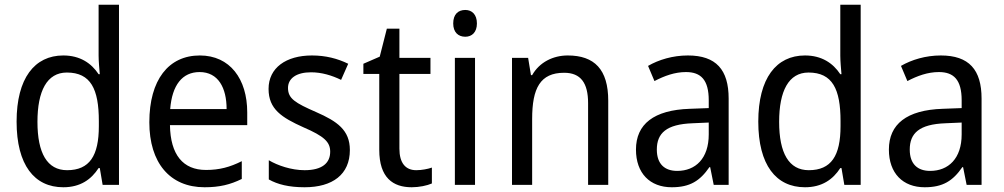

<svg xmlns="http://www.w3.org/2000/svg" viewBox="-20 -780 4236 810"><path d="M247 10C319 10 365 -23 396 -71H401L413 0H482V-760H396V-545C396 -524 399 -489 401 -467H396C365 -514 317 -546 247 -546C126 -546 50 -450 50 -267C50 -84 125 10 247 10ZM263 -62C179 -62 138 -134 138 -266C138 -396 178 -474 262 -474C363 -474 397 -404 397 -269V-248C397 -123 358 -62 263 -62Z M823 -546C691 -546 610 -443 610 -264C610 -94 696 10 843 10C906 10 951 -1 1000 -25V-100C950 -75 906 -63 849 -63C752 -63 699 -127 697 -252H1023V-306C1023 -447 950 -546 823 -546ZM822 -476C901 -476 936 -409 936 -320H698C706 -421 749 -476 822 -476Z M1456 -147C1456 -231 1403 -268 1314 -307C1225 -346 1195 -364 1195 -409C1195 -449 1230 -475 1292 -475C1337 -475 1380 -462 1419 -443L1449 -511C1404 -533 1354 -546 1296 -546C1187 -546 1113 -494 1113 -405C1113 -319 1169 -284 1260 -243C1348 -205 1373 -181 1373 -140C1373 -92 1339 -62 1265 -62C1209 -62 1151 -82 1114 -104V-23C1151 -2 1199 10 1265 10C1383 10 1456 -44 1456 -147Z M1736 -62C1691 -62 1665 -92 1665 -153V-468H1796V-536H1665V-659H1612L1582 -541L1513 -511V-468H1580V-148C1580 -30 1638 10 1717 10C1748 10 1782 3 1802 -6V-73C1785 -67 1759 -62 1736 -62Z M1943 -738C1913 -738 1892 -720 1892 -681C1892 -644 1913 -625 1943 -625C1971 -625 1992 -644 1992 -681C1992 -719 1971 -738 1943 -738ZM1984 -536H1899V0H1984Z M2375 -546C2314 -546 2256 -518 2225 -463H2220L2208 -536H2140V0H2225V-278C2225 -408 2259 -473 2360 -473C2430 -473 2461 -430 2461 -345V0H2546V-355C2546 -487 2488 -546 2375 -546Z M2882 -546C2818 -546 2759 -528 2714 -502L2741 -438C2783 -460 2827 -476 2874 -476C2937 -476 2970 -443 2970 -357V-324L2890 -321C2738 -316 2663 -256 2663 -149C2663 -49 2722 10 2814 10C2891 10 2933 -17 2973 -75H2976L2991 0H3054V-364C3054 -486 3001 -546 2882 -546ZM2902 -260 2970 -263V-213C2970 -111 2914 -59 2837 -59C2785 -59 2751 -87 2751 -149C2751 -218 2791 -256 2902 -260Z M3376 10C3448 10 3494 -23 3525 -71H3530L3542 0H3611V-760H3525V-545C3525 -524 3528 -489 3530 -467H3525C3494 -514 3446 -546 3376 -546C3255 -546 3179 -450 3179 -267C3179 -84 3254 10 3376 10ZM3392 -62C3308 -62 3267 -134 3267 -266C3267 -396 3307 -474 3391 -474C3492 -474 3526 -404 3526 -269V-248C3526 -123 3487 -62 3392 -62Z M3949 -546C3885 -546 3826 -528 3781 -502L3808 -438C3850 -460 3894 -476 3941 -476C4004 -476 4037 -443 4037 -357V-324L3957 -321C3805 -316 3730 -256 3730 -149C3730 -49 3789 10 3881 10C3958 10 4000 -17 4040 -75H4043L4058 0H4121V-364C4121 -486 4068 -546 3949 -546ZM3969 -260 4037 -263V-213C4037 -111 3981 -59 3904 -59C3852 -59 3818 -87 3818 -149C3818 -218 3858 -256 3969 -260Z"/></svg>

Font: Noto Sans Georgian SemiCondensed
Style: Regular
Weight: 400
Width: 4
Designer: Monotype Design Team, Akaki Razmadze
Foundry: Google LLC
Version: Version 2.005